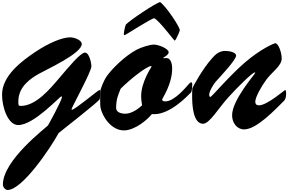

<svg xmlns="http://www.w3.org/2000/svg" viewBox="-20 -1225 2817 1877"><path d="M182.6 -189.5C159.7 -189.5 159.2 -198.2 159.2 -233.9C159.7 -377.4 276.9 -456.1 357.4 -502C440.4 -549.3 779.3 -701.7 779.3 -795.4C779.3 -833 706.1 -859.9 667 -859.9C581.1 -859.9 448.7 -798.8 331.1 -721.2C189.9 -627.4 0 -483.9 0 -299.8C0 -178.2 56.6 -2.4 158.7 -2.4C312 -2.4 564.9 -283.7 581.1 -283.7C582.5 -283.7 585 -279.8 585 -275.9C585 -242.2 451.2 -2 448.7 1.5C430.2 23.4 8.3 340.3 8.3 578.6C8.3 606 32.2 632.3 54.2 632.3C198.2 632.3 476.6 217.8 553.2 75.7C633.8 10.3 949.2 -234.9 954.6 -255.9C958.5 -272.5 959 -302.2 959 -332C959 -341.3 956.1 -345.2 952.1 -345.2C940.4 -345.2 712.9 -152.3 684.1 -152.3C680.7 -152.3 679.2 -153.3 679.2 -156.7C679.2 -172.9 873.5 -523.4 873.5 -577.1C873.5 -610.4 852.1 -710.9 810.5 -710.9C767.1 -710.9 649.9 -567.9 561.5 -464.4C466.8 -353 331.1 -189.5 182.6 -189.5Z M1737.8 -930.2C1737.8 -961.9 1606.4 -1160.6 1545.4 -1204.6C1505.9 -1197.8 1254.9 -1031.2 1210.9 -985.4C1205.6 -980 1190.4 -914.1 1190.4 -892.1C1190.4 -885.3 1194.3 -881.8 1199.7 -881.3C1205.6 -881.3 1458.5 -1045.9 1488.8 -1046.9C1544.9 -1014.2 1681.2 -829.1 1686 -828.6C1691.9 -828.6 1692.9 -832.5 1697.3 -838.4C1707.5 -853.5 1737.8 -919.4 1737.8 -930.2ZM1205.6 -113.3C1160.6 -113.3 1115.2 -128.4 1115.2 -169.9C1115.7 -254.4 1133.8 -294.9 1159.7 -357.9C1257.3 -455.1 1416 -579.6 1459 -579.6C1460 -579.6 1460 -574.2 1460 -570.8C1460 -568.8 1359.9 -423.3 1359.9 -285.6C1359.9 -250.5 1365.7 -218.3 1369.1 -195.3C1350.6 -177.7 1276.9 -113.3 1205.6 -113.3ZM962.9 -172.9C979 -87.4 1066.9 49.8 1191.4 49.8C1302.2 49.8 1428.2 -62 1464.8 -109.9C1471.7 -109.4 1481 -108.9 1488.3 -108.9C1644 -108.9 1808.6 -282.2 1846.7 -320.8C1856.9 -331.1 1859.4 -382.8 1859.4 -406.2C1859.4 -413.1 1855 -420.4 1850.1 -420.4C1843.3 -420.4 1834.5 -412.6 1830.1 -408.2C1806.6 -382.3 1688 -233.9 1597.2 -233.9C1580.1 -233.9 1565.4 -235.8 1565.4 -254.4C1565.4 -261.7 1663.1 -400.4 1663.1 -555.2C1663.1 -615.7 1641.6 -657.2 1609.4 -657.2C1600.1 -657.2 1586.9 -656.2 1581.1 -656.2C1577.6 -656.2 1574.7 -657.2 1574.7 -659.2C1574.7 -661.6 1628.9 -687 1628.9 -713.9C1628.9 -749 1530.8 -789.1 1483.9 -789.1C1442.4 -789.1 1356.9 -760.7 1315.4 -738.8C1198.2 -676.3 1076.2 -552.7 1027.8 -485.8C990.7 -434.6 969.2 -367.2 960.9 -340.3C960.4 -339.4 959 -304.2 959 -265.6C959 -228.5 959.5 -189 962.9 -172.9Z M2249 -98.1C2249 -23.9 2296.9 40 2366.2 40C2490.2 40 2670.4 -154.8 2757.3 -240.2C2771.5 -254.4 2777.3 -281.2 2777.3 -310.5C2777.3 -319.8 2776.4 -345.2 2767.1 -345.2C2763.7 -345.2 2589.8 -195.3 2512.7 -195.3C2481 -195.3 2475.6 -214.4 2475.6 -230C2475.6 -273.9 2532.2 -377 2584.5 -447.8C2636.7 -518.6 2733.9 -581.5 2733.9 -651.9C2733.9 -717.8 2699.2 -802.2 2671.9 -802.2C2659.7 -802.2 2530.3 -748.5 2372.1 -612.3C2214.8 -476.1 2049.3 -276.9 2036.1 -276.9C2028.8 -276.9 2024.9 -289.6 2024.9 -298.8C2024.9 -334 2070.8 -406.7 2087.9 -425.3C2133.8 -476.6 2288.1 -639.2 2288.1 -681.6C2288.1 -712.9 2226.1 -727.1 2180.7 -727.1C2118.2 -727.1 2080.6 -686.5 2051.3 -653.3C1960.9 -552.7 1864.3 -376.5 1859.9 -359.4C1858.4 -354 1858.4 -290 1858.4 -280.3C1858.4 -207.5 1865.2 -15.1 1965.3 -15.1C2028.3 -15.1 2116.2 -168 2213.4 -274.9C2305.7 -377 2448.2 -517.1 2471.2 -517.1C2472.7 -517.1 2475.1 -515.1 2475.1 -513.2C2475.1 -502 2249 -249 2249 -98.1Z"/></svg>

Font: Bodega Script
Style: Medium
Weight: 500
Italic angle: 39.7°
Version: Version 001.000